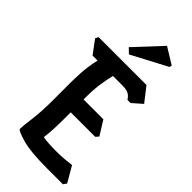

<svg xmlns="http://www.w3.org/2000/svg" viewBox="-260 -890 919 919"><g transform="rotate(45 199.0 -430.5)"><path d="M284 -20Q165 -20 109 -36.5Q53 -53 53 -62Q53 -82 60.5 -137Q68 -192 68 -275V-402Q69 -460 74 -497.5Q79 -535 85 -556H51L1 -623L9 -639H333L389 -567L340 -524H319Q308 -542 293.5 -549Q279 -556 252 -556H189Q182 -529 175.5 -488Q169 -447 169 -391V-377H303L348 -305L335 -290H169V-250Q169 -207 167.5 -176.5Q166 -146 162 -115Q178 -112 201 -110.5Q224 -109 252 -109Q279 -109 304.5 -111Q330 -113 352 -116L398 -37L386 -20ZM350 -778 170 -683 145 -707 270 -841 353 -790Z"/></g></svg>

Font: Jaini Purva
Style: Regular
Weight: 400
Designer: Maithili Shingre, Girish Dalvi (Devanagari), Taresh Vohra (Latin)
Foundry: Ek Type
Version: Version 2.000; ttfautohint (v1.8.4.7-5d5b)